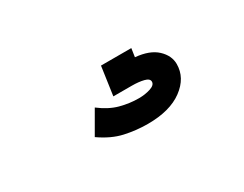

<svg xmlns="http://www.w3.org/2000/svg" viewBox="-38 -164 677 532"><g transform="rotate(-30 300.0 102.5)"><path d="M324 205Q287 205 251 197Q215 189 178 163L219 92Q249 115 278.5 123Q308 131 338 131Q358 131 375 125.5Q392 120 392 109Q392 99 376 95Q360 91 338 91H279L292 0H389L385 27Q430 31 453 52.5Q476 74 476 101Q476 145 435.5 175Q395 205 324 205Z"/></g></svg>

Font: Inconsolata Expanded ExtraBold
Style: Regular
Weight: 800
Width: 7
Monospace: yes
Designer: Raph Levien, Cyreal, Brenton Simpson
Foundry: Raph Levien, Cyreal, Google
Version: Version 3.001; ttfautohint (v1.8.2.53-6de2)